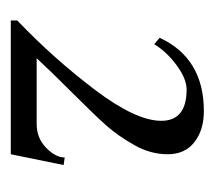

<svg xmlns="http://www.w3.org/2000/svg" viewBox="-41 -871 398 356"><g transform="rotate(90 158.0 -693.0)"><path d="M266 -514H18V-526Q89 -594 146.5 -670Q204 -746 204 -793Q204 -840 146 -840Q126 -840 101 -821.5Q76 -803 62 -780L50 -790Q88 -872 186 -872Q221 -872 243.5 -854.5Q266 -837 266 -805Q266 -773 249 -743Q232 -713 213.5 -692Q195 -671 152.5 -628.5Q110 -586 88 -562H210Q236 -562 254 -579.5Q272 -597 272 -614L286 -612Z"/></g></svg>

Font: Montaga
Style: Regular
Weight: 400
Designer: Alejandra Rodriguez
Foundry: Alejandra Rodriguez
Version: Version 1.001